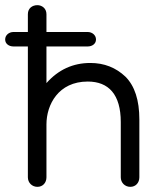

<svg xmlns="http://www.w3.org/2000/svg" viewBox="-36 -708 624 744"><path d="M109 16C130 16 144 0 144 -21V-226C144 -302 190 -392 304 -392C385 -392 432 -342 432 -235V-21C432 0 448 16 469 16C490 16 504 0 504 -21V-245C504 -320 486 -375 450 -411C413 -446 368 -464 314 -464C247 -464 190 -438 144 -386V-528H304C321 -528 336 -538 336 -555C336 -572 321 -584 304 -584H144V-653C144 -676 126 -688 109 -688C89 -688 72 -676 72 -653V-584H16C-1 -584 -16 -572 -16 -555C-16 -538 -1 -528 16 -528H72V-21C72 0 88 16 109 16Z"/></svg>

Font: Dongle Light
Style: Regular
Weight: 300
Designer: Yanghee Ryu
Foundry: Yanghee Ryu
Version: Version 2.000